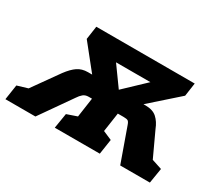

<svg xmlns="http://www.w3.org/2000/svg" viewBox="-149 -745 1074 953"><g transform="rotate(30 387.5 -268.5)"><path d="M-46 0 -33 -86 27 -104 133 -253Q159 -288 183.5 -304.5Q208 -321 242 -321H266L154 -461L165 -537H729L718 -461L560 -321H572Q614 -321 637 -300Q660 -279 673 -245L738 -105L796 -86L782 0H612L544 -191Q538 -209 531 -213Q524 -217 505 -217H473L457 -108L508 -86L495 0H237L251 -86L309 -106L325 -217H306Q287 -217 275 -207Q263 -197 252 -180L126 0ZM338 -433 418 -322 535 -433Z"/></g></svg>

Font: Bitter ExtraBold
Style: Italic
Weight: 800
Italic angle: -9°
Designer: Sol Matas, and Bitter project Authors
Foundry: Sol Matas
Version: Version 2.001